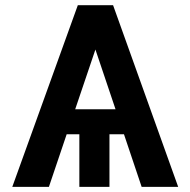

<svg xmlns="http://www.w3.org/2000/svg" viewBox="-20 -732 746 752"><path d="M534.8 0 465.6 -206H408.7V0H290.8V-206H241.1L171.5 0H28.1L284.8 -711.6H422.9L677.9 0ZM432.5 -304 353.7 -538 274.5 -304Z"/></svg>

Font: Inter UI Semi Bold
Style: Regular
Weight: 600
Designer: Rasmus Andersson
Foundry: rsms
Version: 3.2;8d6f07862